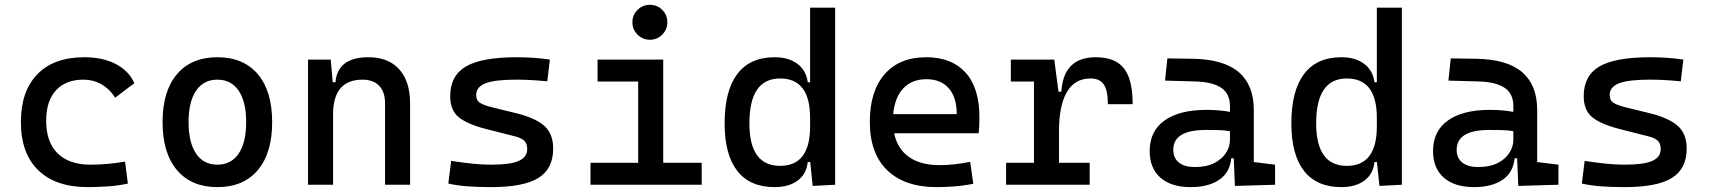

<svg xmlns="http://www.w3.org/2000/svg" viewBox="-20 -764 7071 794"><path d="M342.8 9.8Q210.4 9.8 138.4 -59.8Q66.4 -129.4 66.4 -259.8Q66.4 -386.7 134.5 -457Q202.6 -527.3 329.1 -527.3Q404.8 -527.3 458.7 -499.3Q512.7 -471.2 535.6 -419.9L456.1 -359.9Q434.1 -395.5 399.9 -415Q365.7 -434.6 325.2 -434.6Q252 -434.6 211.4 -390.4Q170.9 -346.2 170.9 -264.6Q170.9 -176.3 218.5 -129.6Q266.1 -83 354.5 -83Q390.6 -83 426.8 -86.4Q462.9 -89.8 497.1 -95.7L508.8 -4.9Q468.8 3.9 426 6.8Q383.3 9.8 342.8 9.8Z M878.9 9.8Q771.5 9.8 711.9 -60.5Q652.3 -130.9 652.3 -258.8Q652.3 -387.2 711.9 -457.3Q771.5 -527.3 878.9 -527.3Q986.8 -527.3 1046.1 -457.3Q1105.5 -387.2 1105.5 -258.8Q1105.5 -130.9 1046.1 -60.5Q986.8 9.8 878.9 9.8ZM878.9 -83Q936 -83 967 -128.9Q998 -174.8 998 -258.8Q998 -343.3 967 -388.9Q936 -434.6 878.9 -434.6Q821.8 -434.6 790.8 -388.9Q759.8 -343.3 759.8 -258.8Q759.8 -174.8 790.8 -128.9Q821.8 -83 878.9 -83Z M1572.3 0V-336.9Q1572.3 -383.8 1547.9 -409.2Q1523.4 -434.6 1479.5 -434.6Q1357.4 -434.6 1357.4 -291V0H1253.9V-517.6H1347.7L1356 -423.8H1367.2Q1376 -527.3 1503.9 -527.3Q1585.9 -527.3 1630.9 -477.5Q1675.8 -427.7 1675.8 -336.9V0Z M2010.7 9.8Q1952.1 9.8 1910.4 6.3Q1868.7 2.9 1834 -4.9L1845.7 -98.6Q1897 -90.8 1936.3 -86.9Q1975.6 -83 2010.7 -83Q2089.4 -83 2124.8 -98.4Q2160.2 -113.8 2160.2 -147.5Q2160.2 -170.9 2147.7 -182.4Q2135.3 -193.8 2109.4 -200.2L1990.2 -230.5Q1913.6 -250 1877.7 -278.8Q1841.8 -307.6 1841.8 -366.2Q1841.8 -451.2 1907 -489.3Q1972.2 -527.3 2117.2 -527.3Q2188.5 -527.3 2253.9 -517.6L2243.2 -427.7Q2203.6 -431.6 2173.3 -433.1Q2143.1 -434.6 2114.3 -434.6Q2027.3 -434.6 1988.3 -419.7Q1949.2 -404.8 1949.2 -371.1Q1949.2 -348.6 1965.3 -338.6Q1981.4 -328.6 2014.6 -320.3L2110.4 -296.9Q2191.9 -277.3 2229.7 -244.6Q2267.6 -211.9 2267.6 -149.4Q2267.6 -65.9 2206.5 -28.1Q2145.5 9.8 2010.7 9.8Z M2421.9 0V-90.8H2619.1V-426.8H2451.2V-517.6H2722.7V-90.8H2881.8V0ZM2667.5 -599.6Q2637.7 -599.6 2616.5 -620.8Q2595.2 -642.1 2595.2 -671.9Q2595.2 -702.1 2616.5 -723.1Q2637.7 -744.1 2667.5 -744.1Q2697.8 -744.1 2718.8 -723.1Q2739.7 -702.1 2739.7 -671.9Q2739.7 -642.1 2718.8 -620.8Q2697.8 -599.6 2667.5 -599.6Z M3183.1 9.8Q3081.5 9.8 3029.1 -57.1Q2976.6 -124 2976.6 -253.9Q2976.6 -388.7 3029.1 -458Q3081.5 -527.3 3183.1 -527.3Q3241.2 -527.3 3277.6 -500Q3314 -472.7 3320.3 -423.8H3330.1V-732.4H3433.6V0L3340.8 4.9L3330.6 -93.8H3320.3Q3315.4 -44.9 3279.1 -17.6Q3242.7 9.8 3183.1 9.8ZM3330.1 -241.2V-276.4Q3330.1 -439.5 3206.1 -439.5Q3079.1 -439.5 3079.1 -253.9Q3079.1 -78.1 3206.1 -78.1Q3330.1 -78.1 3330.1 -241.2Z M3853.5 9.8Q3721.2 9.8 3649.2 -59.8Q3577.1 -129.4 3577.1 -259.8Q3577.1 -386.7 3638.2 -457Q3699.2 -527.3 3810.5 -527.3Q3915.5 -527.3 3972.9 -463.9Q4030.3 -400.4 4030.3 -279.3Q4030.3 -243.7 4027.3 -212.9H3677.7Q3691.4 -147.9 3739.3 -114.5Q3787.1 -81.1 3865.2 -81.1Q3897.5 -81.1 3928.7 -84.7Q3960 -88.4 3992.2 -94.7L4004.9 -3.9Q3959 4.9 3920.9 7.3Q3882.8 9.8 3853.5 9.8ZM3673.8 -292H3936.5Q3936.5 -361.8 3903.3 -399.2Q3870.1 -436.5 3811.5 -436.5Q3751.5 -436.5 3715.8 -398.9Q3680.2 -361.3 3673.8 -292Z M4359.4 -222.7V-90.8H4486.3V0H4140.6V-90.8H4255.9V-426.8H4160.2V-517.6H4339.8L4357.4 -384.8H4369.1Q4377.9 -527.3 4511.7 -527.3Q4591.8 -527.3 4627.9 -481.4Q4664.1 -435.5 4664.1 -333H4561.5Q4561.5 -389.6 4544.7 -414.6Q4527.8 -439.5 4490.2 -439.5Q4424.3 -439.5 4391.8 -383.1Q4359.4 -326.7 4359.4 -222.7Z M5086.9 4.9 5082 -109.4H5071.8Q5065.9 -49.8 5021.2 -20Q4976.6 9.8 4904.3 9.8Q4823.2 9.8 4778.8 -29.3Q4734.4 -68.4 4734.4 -139.6Q4734.4 -221.7 4795.7 -265.6Q4856.9 -309.6 4968.8 -309.6Q5024.4 -309.6 5066.4 -301.3V-325.2Q5066.4 -377 5030 -401.1Q4993.7 -425.3 4921.9 -427.2L4797.9 -430.7L4807.6 -522.5L4912.1 -521Q5040.5 -519 5102.8 -465.6Q5165 -412.1 5165 -309.6V-93.8L5252.9 -83V0ZM5066.4 -221.7Q5041.5 -225.6 5016.8 -226.1Q4992.2 -226.6 4966.8 -226.6Q4832 -226.6 4832 -144.5Q4832 -110.4 4855.2 -91.8Q4878.4 -73.2 4920.9 -73.2Q4969.2 -73.2 5001.7 -89.8Q5034.2 -106.4 5050.3 -132.3Q5066.4 -158.2 5066.4 -185.5Z M5526.9 9.8Q5425.3 9.8 5372.8 -57.1Q5320.3 -124 5320.3 -253.9Q5320.3 -388.7 5372.8 -458Q5425.3 -527.3 5526.9 -527.3Q5585 -527.3 5621.3 -500Q5657.7 -472.7 5664.1 -423.8H5673.8V-732.4H5777.3V0L5684.6 4.9L5674.3 -93.8H5664.1Q5659.2 -44.9 5622.8 -17.6Q5586.4 9.8 5526.9 9.8ZM5673.8 -241.2V-276.4Q5673.8 -439.5 5549.8 -439.5Q5422.9 -439.5 5422.9 -253.9Q5422.9 -78.1 5549.8 -78.1Q5673.8 -78.1 5673.8 -241.2Z M6258.8 4.9 6253.9 -109.4H6243.7Q6237.8 -49.8 6193.1 -20Q6148.4 9.8 6076.2 9.8Q5995.1 9.8 5950.7 -29.3Q5906.2 -68.4 5906.2 -139.6Q5906.2 -221.7 5967.5 -265.6Q6028.8 -309.6 6140.6 -309.6Q6196.3 -309.6 6238.3 -301.3V-325.2Q6238.3 -377 6201.9 -401.1Q6165.5 -425.3 6093.8 -427.2L5969.7 -430.7L5979.5 -522.5L6084 -521Q6212.4 -519 6274.7 -465.6Q6336.9 -412.1 6336.9 -309.6V-93.8L6424.8 -83V0ZM6238.3 -221.7Q6213.4 -225.6 6188.7 -226.1Q6164.1 -226.6 6138.7 -226.6Q6003.9 -226.6 6003.9 -144.5Q6003.9 -110.4 6027.1 -91.8Q6050.3 -73.2 6092.8 -73.2Q6141.1 -73.2 6173.6 -89.8Q6206.1 -106.4 6222.2 -132.3Q6238.3 -158.2 6238.3 -185.5Z M6698.2 9.8Q6639.6 9.8 6597.9 6.3Q6556.2 2.9 6521.5 -4.9L6533.2 -98.6Q6584.5 -90.8 6623.8 -86.9Q6663.1 -83 6698.2 -83Q6776.9 -83 6812.3 -98.4Q6847.7 -113.8 6847.7 -147.5Q6847.7 -170.9 6835.2 -182.4Q6822.8 -193.8 6796.9 -200.2L6677.7 -230.5Q6601.1 -250 6565.2 -278.8Q6529.3 -307.6 6529.3 -366.2Q6529.3 -451.2 6594.5 -489.3Q6659.7 -527.3 6804.7 -527.3Q6876 -527.3 6941.4 -517.6L6930.7 -427.7Q6891.1 -431.6 6860.8 -433.1Q6830.6 -434.6 6801.8 -434.6Q6714.8 -434.6 6675.8 -419.7Q6636.7 -404.8 6636.7 -371.1Q6636.7 -348.6 6652.8 -338.6Q6668.9 -328.6 6702.1 -320.3L6797.9 -296.9Q6879.4 -277.3 6917.2 -244.6Q6955.1 -211.9 6955.1 -149.4Q6955.1 -65.9 6894 -28.1Q6833 9.8 6698.2 9.8Z"/></svg>

Font: CaskaydiaCove NFP
Style: Regular
Weight: 400
Designer: Aaron Bell
Foundry: Saja Typeworks
Version: Version 2111.001; VTT 6.35;Nerd Fonts 3.1.1